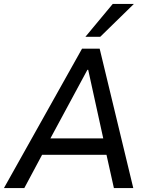

<svg xmlns="http://www.w3.org/2000/svg" viewBox="-30 -951 764 971"><path d="M-10 0 385 -705H474L644 0H546L501 -202L540 -168H151L201 -202L93 0ZM412 -598 213 -229 196 -251H522L497 -229L416 -598ZM402 -765 540 -931H647L477 -765Z"/></svg>

Font: Nunito Sans 7pt SemiCondensed Medium
Style: Italic
Weight: 500
Width: 4
Italic angle: -9°
Designer: Vernon Adams
Foundry: Vernon Adams
Version: Version 3.101;gftools[0.9.27]